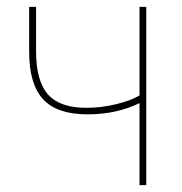

<svg xmlns="http://www.w3.org/2000/svg" viewBox="-20 -539 530 559"><path d="M386.2 0V-238.8Q319.3 -206.1 234.9 -206.1Q146 -206.1 105.5 -250Q64.9 -293.9 64.9 -388.2V-519H85V-390.1Q85 -303.2 119.6 -264.2Q154.3 -225.1 231 -225.1Q274.4 -225.1 317.9 -235.6Q361.3 -246.1 386.2 -261.2V-519H405.8V0Z"/></svg>

Font: Rawline Thin
Style: Regular
Weight: 250
Designer: Matt McInerney, Pablo Impallari, Rodrigo Fuenzalida
Foundry: Matt McInerney, Pablo Impallari, Rodrigo Fuenzalida
Version: Version 4.020;PS 004.020;hotconv 1.0.88;makeotf.lib2.5.64775